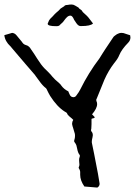

<svg xmlns="http://www.w3.org/2000/svg" viewBox="-25 -849 611 869"><path d="M298.8 -314 290.5 -320.8Q280.8 -328.6 278.8 -335.4Q277.8 -337.9 274.4 -340.3L267.6 -344.2Q233.4 -365.7 202.1 -414.6L194.8 -427.7L188 -441.4L186 -445.8Q184.6 -448.7 183.1 -449.7Q167.5 -461.4 152.3 -483.4L139.2 -501Q132.3 -511.7 125.5 -518.6L107.4 -539.6L88.9 -561L26.9 -633.8L24.9 -636.7L22 -639.6Q-2.4 -662.1 -5.4 -689.9L11.7 -694.8L29.8 -700.2Q42 -699.2 50.3 -688.5L73.7 -660.2L77.1 -655.3L81.1 -650.9Q86.9 -646 93.8 -644.5Q101.1 -642.6 106 -637.7L110.8 -632.8L114.3 -627.4Q121.1 -618.7 129.4 -605.5L144 -582.5Q161.1 -555.2 176.8 -539.1L190.4 -525.9Q198.7 -518.1 203.6 -512.2Q211.4 -502 224.1 -489.3L235.8 -479L247.6 -468.3L252.4 -461.9Q264.2 -445.3 284.2 -435.5L287.1 -428.2L290.5 -420.9Q294.9 -410.2 305.7 -409.2H307.6Q316.4 -409.2 321.8 -418.5L331.1 -431.6L338.4 -444.3Q375.5 -519.5 425.3 -585Q430.7 -592.8 438 -605.5L451.2 -626L486.8 -679.2Q489.7 -684.1 494.1 -687Q504.4 -695.8 514.6 -698.7Q520 -700.2 525.4 -700.2Q534.2 -700.2 543 -696.3L553.2 -692.9L564 -689.5Q565.4 -684.1 565.4 -679.7Q565.4 -666 555.2 -655.8Q525.4 -625.5 514.6 -599.1Q509.3 -584.5 491.2 -562.5Q465.8 -529.3 447.8 -488.8L413.6 -404.8L410.6 -397.9V-396Q410.6 -393.1 411.6 -391.1Q414.6 -385.3 414.6 -377.9Q414.6 -358.4 391.6 -331.5Q398.4 -324.7 403.8 -318.8Q403.8 -315.4 398.9 -314L394 -313L389.2 -311V-287.1L388.7 -276.4L388.2 -266.1L387.2 -262.7V-258.3Q387.2 -255.9 388.7 -254.4Q395 -247.6 395 -237.8V-236.3L393.6 -227.1L391.6 -217.8L390.6 -210.9V-203.6L400.9 -153.3L410.6 -103L418.5 -62L425.3 -21Q425.8 -19 425.8 -17.1Q425.8 -6.3 415.5 0L387.2 -2.4Q370.1 -3.9 356.9 -4.9Q337.9 -32.2 337.9 -57.6V-71.8Q336.9 -79.6 333 -85.4Q331.1 -87.9 331.1 -90.3Q331.1 -91.3 331.5 -92.3Q334.5 -97.7 334.5 -104L333.5 -115.7Q333 -120.6 333 -124.5Q333 -133.8 335.9 -139.2Q336.4 -141.6 336.4 -144V-145Q336.4 -147.5 335 -148.4Q327.6 -157.2 324.2 -176.3L320.8 -190.9Q317.9 -198.7 313 -204.6Q310.5 -207.5 310.5 -210.9Q310.5 -213.4 311.5 -215.8Q314.5 -224.1 314.5 -233.9Q314.5 -238.3 314 -242.7L306.2 -269L303.2 -278.3L301.3 -287.6V-289.1Q301.3 -298.3 306.6 -306.6ZM229.5 -730.5Q190.9 -730.5 190.9 -741.2Q190.9 -743.7 192.4 -745.6Q196.3 -757.8 202.1 -763.7Q205.6 -766.6 212.9 -774.4Q224.1 -787.1 230 -792Q240.2 -799.8 249.5 -810.5L265.6 -820.8Q268.6 -826.7 281.2 -826.7Q289.1 -828.6 299.3 -828.6Q307.6 -828.6 315.4 -823.5Q323.2 -818.4 330.1 -814.9Q333 -809.6 339.1 -806.4Q345.2 -803.2 347.7 -797.4Q349.6 -793.9 355 -789.6Q371.6 -774.9 375 -770Q380.4 -763.7 396 -742.7Q384.8 -731 342.8 -731H339.4Q329.6 -731 320.3 -744.6Q317.4 -749.5 310.5 -759.3Q302.7 -778.3 293.9 -778.3Q285.2 -778.3 277.8 -771Q273.4 -767.6 259.8 -749Q252.9 -743.2 246.1 -736.3Q243.2 -730.5 229.5 -730.5Z"/></svg>

Font: Kurland
Style: Regular
Weight: 400
Designer: GGBot
Version: 0.22